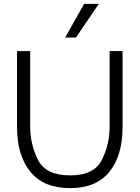

<svg xmlns="http://www.w3.org/2000/svg" viewBox="-20 -964 723 993"><path d="M68 -309V-700H136V-309Q136 -219 176 -138Q216 -57 343 -57Q467 -57 507 -137.5Q547 -218 547 -309V-700H614V-309Q614 -159 545.5 -75Q477 9 343 9Q206 9 137 -75.5Q68 -160 68 -309ZM317 -770 415 -944H491L373 -770Z"/></svg>

Font: Be Vietnam Light
Style: Regular
Weight: 300
Designer: Gabriel Lam
Foundry: TypeRant
Version: Version 4.000